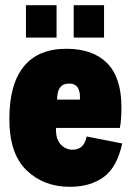

<svg xmlns="http://www.w3.org/2000/svg" viewBox="-20 -710 507 740"><path d="M451 -157Q431 -65 379.5 -27.5Q328 10 249 10Q148 10 82 -54Q16 -118 16 -251Q16 -385 71.5 -453.5Q127 -522 236 -522Q338 -522 393 -466.5Q448 -411 448 -297Q448 -246 442 -217H196Q194 -176 213 -154.5Q232 -133 260 -133Q304 -133 314 -184ZM200 -326H288Q292 -388 246 -388Q200 -388 200 -326ZM80 -690H198V-565H80ZM264 -690H381V-565H264Z"/></svg>

Font: Decalotype Black
Style: Regular
Weight: 900
Designer: Alfredo Marco Pradil
Foundry: Alfredo Marco Pradil
Version: Version 1.0